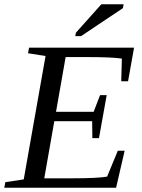

<svg xmlns="http://www.w3.org/2000/svg" viewBox="-32 -878 662 898"><path d="M181 -616 99 -629 104 -655H595L567 -498H535L538 -604Q489 -611 382 -611H275L230 -355H406L436 -433H467L431 -232H400L399 -311H222L175 -44H304Q426 -44 469 -52L519 -173H551L511 0H-12L-7 -26L79 -39ZM320 -709 323 -725 442 -858H546L543 -840L347 -709Z"/></svg>

Font: Libra Serif Modern
Style: Italic
Weight: 400
Italic angle: -12°
Designer: Stefan Peev, Context Ltd
Foundry: Stefan Peev, Context Ltd
Version: Version 1.000